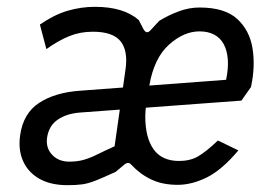

<svg xmlns="http://www.w3.org/2000/svg" viewBox="-20 -532 795 563"><path d="M178 11Q129 11 96 -7.5Q63 -26 48 -59Q33 -92 39 -135Q48 -200 95 -230.5Q142 -261 215 -266L643 -298Q650 -332 648 -358Q646 -384 636 -402.5Q626 -421 608 -430.5Q590 -440 565 -440Q519 -440 475.5 -401Q432 -362 418 -282Q412 -248 409 -227.5Q406 -207 406 -191Q406 -128 430.5 -94Q455 -60 505 -60Q537 -60 560 -73Q583 -86 619 -120L679 -91Q630 -33 586 -11.5Q542 10 501 10Q457 10 424 -5.5Q391 -21 365 -49Q360 -55 354 -54Q348 -53 343 -48L319 -28Q282 -11 260.5 -2.5Q239 6 221.5 8.5Q204 11 178 11ZM183 -58Q207 -58 226 -63.5Q245 -69 266 -79.5Q287 -90 316 -103L348 -328Q356 -383 333.5 -411Q311 -439 252 -439Q215 -439 183 -426Q151 -413 116 -388L97 -460Q139 -489 178.5 -500.5Q218 -512 258 -512Q343 -512 387 -473L401 -446Q410 -430 422 -444L447 -471Q473 -487 503.5 -498.5Q534 -510 565 -510Q639 -510 675.5 -476.5Q712 -443 720.5 -390Q729 -337 716 -277L688 -237L215 -202Q175 -199 149 -181Q123 -163 118 -128Q114 -98 133 -78Q152 -58 183 -58Z"/></svg>

Font: Finlandica
Style: Italic
Weight: 400
Italic angle: -8°
Designer: Niklas Ekholm, Juho Hiilivirta, Jaakko Suomalainen
Foundry: Helsinki Type Studio
Version: Version 1.064